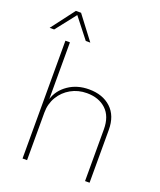

<svg xmlns="http://www.w3.org/2000/svg" viewBox="-189 -1016 934 1118"><g transform="rotate(20 278.5 -457.0)"><path d="M87 0V-730H115V-379Q133 -437 187 -474Q241 -511 314 -511Q399 -511 450.5 -463.5Q502 -416 502 -328V-1H474V-321Q474 -402 429 -444Q384 -486 310 -486Q256 -486 211.5 -461Q167 -436 141 -392.5Q115 -349 115 -295V0ZM227 -769H199L101 -894L3 -769H-25L85 -914H117Z"/></g></svg>

Font: Work Sans ExtraLight
Style: Regular
Weight: 200
Designer: Wei Huang
Foundry: Wei Huang
Version: Version 2.010; ttfautohint (v1.8.3)